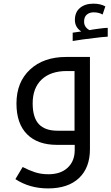

<svg xmlns="http://www.w3.org/2000/svg" viewBox="-20 -799 614 1059"><path d="M245.1 240.2Q143.1 240.2 64.9 189L105 122.1Q137.2 139.2 171.4 150.6Q205.6 162.1 247.1 162.1Q314.9 162.1 353.5 125.7Q392.1 89.4 392.1 28.8V0H293.9Q187.5 0 129.2 -58.6Q70.8 -117.2 70.8 -228Q70.8 -345.7 145.5 -415.3Q220.2 -484.9 345.2 -484.9H476.1V23.9Q476.1 126 415.8 183.1Q355.5 240.2 245.1 240.2ZM391.1 -78.1V-407.2H348.1Q259.3 -407.2 209.7 -360.4Q160.2 -313.5 160.2 -229Q160.2 -150.9 194.1 -114.5Q228 -78.1 296.9 -78.1ZM380.9 -618.7 428.2 -625.5Q393.1 -648.4 393.1 -689Q393.1 -731.9 421.1 -755.4Q449.2 -778.8 495.1 -778.8Q534.2 -778.8 561 -763.7L545.9 -718.8Q525.9 -731 496.1 -731Q474.1 -731 459 -718.5Q443.8 -706.1 443.8 -679.7Q443.8 -662.6 452.6 -650.6Q461.4 -638.7 474.1 -632.8Q483.9 -635.3 522 -640.4Q560.1 -645.5 574.2 -645.5V-596.7Q566.4 -596.7 538.8 -594Q511.2 -591.3 437 -581.5L380.9 -572.8Z"/></svg>

Font: Noto Kufi Arabic
Style: Regular
Weight: 400
Designer: Monotype Design team
Foundry: Monotype Imaging Inc.
Version: Version 1.02